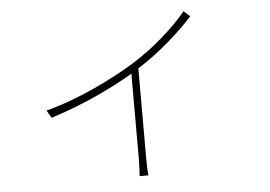

<svg xmlns="http://www.w3.org/2000/svg" viewBox="-48 -648 1096 779"><g transform="rotate(-5 500.0 -258.5)"><path d="M137 -231 155 -200C298 -245 415 -304 493 -350V1C493 26 491 56 490 67H526C524 56 523 26 523 1V-369C617 -428 699 -504 751 -561L726 -584C675 -522 591 -446 500 -390C416 -338 270 -265 137 -231Z"/></g></svg>

Font: Harano Aji Gothic CN ExtraLight
Style: Regular
Weight: 250
Foundry: Masamichi Hosoda
Version: HaranoAjiGothicCN-ExtraLight version 20230610;ttx 4.39.4